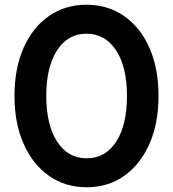

<svg xmlns="http://www.w3.org/2000/svg" viewBox="-20 -777 729 809"><path d="M345 12Q255 12 186.5 -36Q118 -84 79.5 -171Q41 -258 41 -373Q41 -488 79 -574.5Q117 -661 185.5 -709Q254 -757 344 -757Q435 -757 503.5 -709Q572 -661 610 -574.5Q648 -488 648 -373Q648 -258 610 -171.5Q572 -85 504 -36.5Q436 12 345 12ZM345 -110Q424 -110 469.5 -180Q515 -250 515 -373Q515 -495 469 -565Q423 -635 344 -635Q266 -635 220.5 -565Q175 -495 175 -373Q175 -251 220.5 -180.5Q266 -110 345 -110Z"/></svg>

Font: Plus Jakarta Text
Style: Bold
Weight: 700
Designer: Gumpita Rahayu
Foundry: Tokotype Studio
Version: Version 1.000